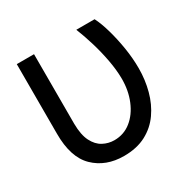

<svg xmlns="http://www.w3.org/2000/svg" viewBox="-130 -660 781 791"><g transform="rotate(-30 261.0 -264.5)"><path d="M47.9 -539.1H129.9V-208Q130.4 -155.3 146 -124.3Q161.6 -93.3 186.8 -79.8Q211.9 -66.4 240.2 -66.4Q285.2 -66.4 319.6 -93.8Q354 -121.1 373.5 -168.2Q393.1 -215.3 392.6 -273.4Q392.1 -314 383.5 -360.1Q375 -406.2 361.1 -452.6Q347.2 -499 331.1 -539.1H418Q433.1 -509.8 445.8 -465.3Q458.5 -420.9 466.6 -370.8Q474.6 -320.8 474.6 -273.4Q474.6 -218.3 460.9 -167.5Q447.3 -116.7 419.2 -76.7Q391.1 -36.6 347.2 -13.4Q303.2 9.8 242.2 9.8Q156.2 9.8 101.8 -43Q47.4 -95.7 47.9 -209Z"/></g></svg>

Font: Inter Display V
Style: Regular
Weight: 400
Designer: Rasmus Andersson
Foundry: rsms
Version: Version 3.015;git-src